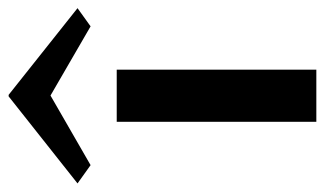

<svg xmlns="http://www.w3.org/2000/svg" viewBox="-248 -591 768 454"><g transform="rotate(-90 136.0 -364.0)"><path d="M75 0V-472H198.3V0ZM-27.5 -533.8 -70.7 -564.7 135.1 -727.6H138.7L343.7 -564.7L300.7 -533.8L137.1 -628.6Z"/></g></svg>

Font: Panamera Thin
Style: Regular
Weight: 100
Designer: Bastien Sozeau
Foundry: NBR — Bastien Sozeau
Version: Version 3.003;gftools[0.9.33]